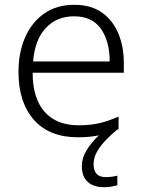

<svg xmlns="http://www.w3.org/2000/svg" viewBox="-20 -562 592 800"><path d="M370 123Q370 176 421 176Q436 176 448.5 174Q461 172 469 170V210Q458 213 444.5 215.5Q431 218 413 218Q369 218 345 195.5Q321 173 321 130Q321 97 340.5 64.5Q360 32 392 2Q353 10 305 10Q185 10 121 -63Q57 -136 57 -262Q57 -343 84.5 -406Q112 -469 164 -505.5Q216 -542 290 -542Q358 -542 403.5 -510.5Q449 -479 472.5 -424Q496 -369 496 -298V-259H116Q116 -153 165.5 -96.5Q215 -40 307 -40Q356 -40 393 -48.5Q430 -57 474 -76V-24Q470 -22 467 -21Q416 22 393 55.5Q370 89 370 123ZM289 -494Q216 -494 170.5 -445Q125 -396 118 -306H437Q437 -390 400.5 -442Q364 -494 289 -494Z"/></svg>

Font: Noto Sans Canadian Aboriginal Light
Style: Regular
Weight: 300
Designer: Monotype Design Team, Typotheque's Kevin King
Foundry: Monotype Imaging Inc.
Version: Version 2.004; ttfautohint (v1.8.4.7-5d5b)